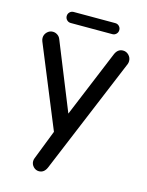

<svg xmlns="http://www.w3.org/2000/svg" viewBox="-127 -712 779 1019"><g transform="rotate(15 262.0 -202.0)"><path d="M118.2 -603.5Q118.2 -616.2 127 -625Q135.7 -633.8 148.4 -633.8H377Q389.6 -633.8 398.4 -625Q407.2 -616.2 407.2 -603.5Q407.2 -590.8 398.4 -582Q389.6 -573.2 377 -573.2H148.4Q135.7 -573.2 127 -582Q118.2 -590.8 118.2 -603.5ZM145.5 186.5Q145.5 178.7 148.4 170.9L211.9 7.8L28.3 -439.5Q24.4 -449.2 24.4 -458Q24.4 -476.6 37.6 -490.2Q50.8 -503.9 69.3 -503.9Q83 -503.9 94.7 -496.1Q106.4 -488.3 111.3 -475.6L260.7 -105.5L413.1 -473.6Q426.8 -503.9 455.1 -503.9Q473.6 -503.9 486.8 -490.2Q500 -476.6 500 -458Q500 -449.2 497.1 -441.4L230.5 199.2Q216.8 230.5 188.5 230.5Q170.9 230.5 158.2 217.3Q145.5 204.1 145.5 186.5Z"/></g></svg>

Font: jf-openhuninn-1.0
Style: Regular
Weight: 400
Designer: [Kosugi Maru]
      Designed by Motoya company      

      [Varela Round]
      Joe Prince(Latin component); Avraham Co
Foundry: justfont CO.,LTD.
Version: 1.0